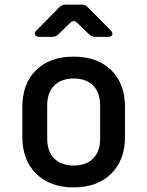

<svg xmlns="http://www.w3.org/2000/svg" viewBox="-20 -805 640 834"><path d="M300 9Q198 9 137.5 -50Q77 -109 77 -211V-339Q77 -442 137 -500.5Q197 -559 300 -559Q403 -559 463 -500.5Q523 -442 523 -339V-211Q523 -109 462.5 -50Q402 9 300 9ZM300 -86Q354 -86 384.5 -116.5Q415 -147 415 -204V-346Q415 -403 384.5 -433.5Q354 -464 300 -464Q246 -464 215.5 -433.5Q185 -403 185 -346V-204Q185 -147 215.5 -116.5Q246 -86 300 -86ZM151 -645Q136 -645 132 -653.5Q128 -662 139 -673L238 -774Q250 -785 265 -785H334Q350 -785 361 -774L461 -673Q471 -662 467.5 -653.5Q464 -645 449 -645H394Q378 -645 367 -656L315 -706Q300 -721 284 -705L235 -657Q223 -645 208 -645Z"/></svg>

Font: Pitagon Sans Mono SemiBold
Style: Regular
Weight: 600
Monospace: yes
Designer: Travis Tran
Foundry: Pitagon
Version: Version 1.001; ttfautohint (v1.8.4.7-5d5b);gftools[0.9.26]